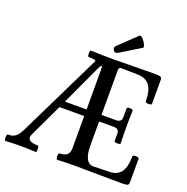

<svg xmlns="http://www.w3.org/2000/svg" viewBox="-149 -984 1097 1125"><g transform="rotate(20 400.0 -422.0)"><path d="M4 3Q0 3 -1.5 -7Q-3 -17 -1.5 -27Q0 -37 4 -37Q36 -37 53 -51.5Q70 -66 84 -94L337 -612Q341 -621 332.5 -623.5Q324 -626 295 -626Q290 -626 288.5 -636Q287 -646 288.5 -656Q290 -666 295 -666Q336 -665 366 -664Q396 -663 434 -663Q497 -663 560.5 -664.5Q624 -666 687 -666Q718 -666 727.5 -662.5Q737 -659 737 -645V-495Q737 -490 727.5 -488.5Q718 -487 708 -488.5Q698 -490 698 -495Q698 -563 674 -595Q650 -627 599 -628L495 -630Q481 -630 481 -611V-333H573Q587 -333 596.5 -340Q606 -347 606 -367V-419Q606 -425 615.5 -426.5Q625 -428 634.5 -426Q644 -424 644 -419Q643 -388 642.5 -366.5Q642 -345 642 -317Q642 -288 642.5 -266.5Q643 -245 644 -214Q644 -210 634.5 -208.5Q625 -207 615.5 -208.5Q606 -210 606 -214V-261Q606 -274 599.5 -283Q593 -292 573 -292H481V-140Q481 -89 496 -60.5Q511 -32 541 -33L642 -36Q734 -37 734 -166Q734 -172 743.5 -174Q753 -176 763 -174Q773 -172 773 -166V-19Q773 -5 764.5 -1Q756 3 727 3Q653 3 579.5 1.5Q506 0 432 0Q379 0 327 3Q323 3 321 -7Q319 -17 320.5 -27Q322 -37 327 -37Q388 -37 388 -89V-292H234L136 -85Q115 -37 192 -37Q196 -37 197.5 -27Q199 -17 198 -7Q197 3 192 3Q144 0 98 0Q50 0 4 3ZM253 -333H388V-579Q388 -601 384 -603Q380 -605 371 -588ZM434 -704Q423 -704 417 -718Q411 -732 427 -746L531 -845Q537 -850 546 -843Q555 -836 563.5 -823.5Q572 -811 576 -800Q580 -789 575 -786L453 -711Q447 -708 442.5 -706Q438 -704 434 -704Z"/></g></svg>

Font: Junicode Two Beta Condensed Medium
Style: Regular
Weight: 500
Width: 3
Designer: Peter S. Baker
Foundry: Briery Creek Software
Version: Version 1.053; ttfautohint (v1.8.4)